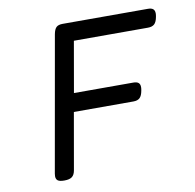

<svg xmlns="http://www.w3.org/2000/svg" viewBox="-69 -651 739 726"><g transform="rotate(-10 300.0 -288.0)"><path d="M570.8 -557.1Q570.8 -551.8 569.3 -544.4Q565.9 -525.4 557.4 -517.3Q548.8 -509.3 532.2 -509.3H248L213.9 -314.5H441.9Q455.1 -314.5 461.4 -309.3Q467.8 -304.2 467.8 -292.5Q467.8 -286.6 466.3 -279.3Q462.9 -260.3 454.6 -252.2Q446.3 -244.1 429.7 -244.1H201.2L163.1 -26.9Q160.2 -9.8 150.6 -2.4Q141.1 4.9 121.6 4.9H120.6Q103.5 4.9 96.2 -0.2Q88.9 -5.4 88.9 -17.1Q88.9 -19 89.8 -26.9L181.6 -546.4Q185.1 -564.9 192.9 -572.3Q200.7 -579.6 217.3 -579.6H544.9Q558.1 -579.6 564.5 -574.2Q570.8 -568.8 570.8 -557.1Z"/></g></svg>

Font: Courier Prime Sans
Style: Italic
Weight: 400
Italic angle: -10°
Designer: Alan Dague-Greene
Foundry: Quote-Unquote Apps
Version: Version 3.020